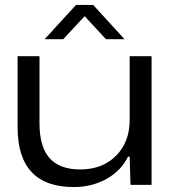

<svg xmlns="http://www.w3.org/2000/svg" viewBox="-20 -754 694 783"><path d="M280.8 8.8Q51.8 8.8 51.8 -234.9V-524.9H141.1V-251Q141.1 -155.3 182.1 -109.1Q223.1 -63 307.1 -63Q397.5 -63 453.1 -118.7Q508.8 -174.3 508.8 -265.1V-524.9H598.1V0H512.2L508.8 -115.2H502Q473.6 -57.1 414.1 -24.2Q354.5 8.8 280.8 8.8ZM162.1 -594.2 290 -733.9H359.9L487.8 -594.2H412.1L325.2 -688L237.8 -594.2Z"/></svg>

Font: Lumene Sans Expanded
Style: Regular
Weight: 400
Width: 7
Designer: Deni Anggara
Version: Version 1.003;Glyphs 3.1.2 (3151)